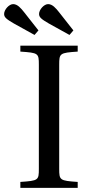

<svg xmlns="http://www.w3.org/2000/svg" viewBox="-64 -914 433 934"><path d="M-44 -846C-44 -830 -33 -821 3 -800L104 -744L123 -766L53 -855C38 -874 21 -894 0 -894C-20 -894 -44 -867 -44 -846ZM126 -846C126 -830 137 -821 173 -800L274 -744L293 -766L223 -855C208 -874 191 -894 170 -894C150 -894 126 -867 126 -846ZM35 0H314V-29C227 -35 224 -37 224 -93V-599C224 -655 227 -657 314 -663V-692H35V-663C123 -657 125 -655 125 -599V-93C125 -37 123 -35 35 -29Z"/></svg>

Font: Lingua Franca
Style: Regular
Weight: 400
Version: Version 1.19